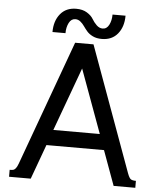

<svg xmlns="http://www.w3.org/2000/svg" viewBox="-64 -1049 915 1103"><g transform="rotate(5 394.0 -497.5)"><path d="M394 -656 260 -290H528ZM633 0 560 -200H228L155 0H30V-40Q45 -40 51.5 -42Q58 -44 65 -52.5Q72 -61 79 -80L341 -800H447L709 -80Q719 -53 728 -46.5Q737 -40 758 -40V0ZM491 -895Q515 -895 528 -920.5Q541 -946 541 -980H616Q616 -916 583 -875.5Q550 -835 491 -835Q461 -835 439.5 -845.5Q418 -856 405.5 -870.5Q393 -885 383 -899.5Q373 -914 360 -924.5Q347 -935 331 -935Q307 -935 294 -909.5Q281 -884 281 -850H206Q206 -914 239 -954.5Q272 -995 331 -995Q368 -995 393 -979.5Q418 -964 429 -945Q440 -926 456 -910.5Q472 -895 491 -895Z"/></g></svg>

Font: Laverick
Style: Regular
Weight: 400
Designer: Daniel Pimley
Foundry: Daniel Pimley
Version: Version 1.000;PS 001.001;hotconv 1.0.56